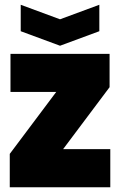

<svg xmlns="http://www.w3.org/2000/svg" viewBox="-20 -786 504 806"><path d="M21 0V-140L216 -400H24V-560H440V-420L245 -160H443V0ZM397 -766V-655L232 -594L67 -655V-766L232 -705Z"/></svg>

Font: Tektur SemiCondensed ExtraBold
Style: Regular
Weight: 800
Width: 4
Designer: Adam Jagosz
Foundry: Adam Jagosz
Version: Version 1.005;gftools[0.9.30]